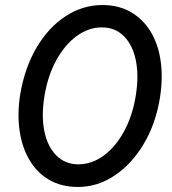

<svg xmlns="http://www.w3.org/2000/svg" viewBox="-20 -732 683 764"><path d="M290 12Q225 12 176.5 -16Q128 -44 98 -94Q68 -144 58 -212Q48 -280 61 -360Q79 -464 126 -543.5Q173 -623 241 -667.5Q309 -712 388 -712Q452 -712 500.5 -684Q549 -656 579.5 -606Q610 -556 619.5 -488Q629 -420 616 -340Q599 -238 551.5 -158.5Q504 -79 436 -33.5Q368 12 290 12ZM290 -78Q346 -78 393.5 -113.5Q441 -149 474 -210Q507 -271 520 -350Q533 -428 521 -489.5Q509 -551 474 -587Q439 -623 385 -623Q332 -623 284.5 -588Q237 -553 203.5 -491.5Q170 -430 157 -350Q144 -271 156.5 -210Q169 -149 203.5 -114Q238 -79 290 -78Z"/></svg>

Font: Figtree Light Medium
Style: Italic
Weight: 500
Italic angle: -9.5°
Version: Version 2.000